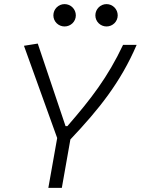

<svg xmlns="http://www.w3.org/2000/svg" viewBox="-20 -911 683 931"><path d="M214.4 0H279.8L321.3 -234.9C460 -381.3 564.5 -511.7 642.6 -693.4H576.7C502.4 -536.1 420.9 -430.7 306.6 -299.3H297.9L163.1 -699.7L96.2 -689L257.3 -241.7ZM293 -782.7C323.2 -782.7 347.7 -806.6 347.7 -836.4C347.7 -866.7 323.2 -891.1 293 -891.1C263.2 -891.1 238.8 -866.7 238.8 -836.4C238.8 -806.6 263.2 -782.7 293 -782.7ZM496.6 -782.7C526.4 -782.7 550.8 -806.6 550.8 -836.4C550.8 -866.7 526.4 -891.1 496.6 -891.1C466.8 -891.1 442.4 -866.7 442.4 -836.4C442.4 -806.6 466.8 -782.7 496.6 -782.7Z"/></svg>

Font: Cascadia Mono NF Light
Style: Italic
Weight: 300
Italic angle: -10°
Monospace: yes
Designer: Aaron Bell
Foundry: Saja Typeworks
Version: Version 2404.023